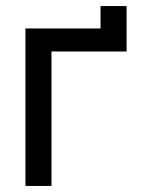

<svg xmlns="http://www.w3.org/2000/svg" viewBox="-20 -614 472 634"><path d="M64 0V-520H312V-594H398V-444H150V0Z"/></svg>

Font: Liter
Style: Regular
Weight: 400
Designer: Anton Skugarov
Foundry: skugi
Version: Version 1.004; ttfautohint (v1.8.4.7-5d5b)